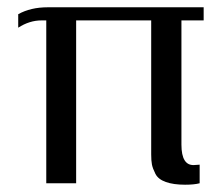

<svg xmlns="http://www.w3.org/2000/svg" viewBox="-20 -503 599 527"><path d="M107 0V-447H94Q61 -447 30 -427V-464Q64 -483 111 -483H539V-447H478V-106Q478 -48 513 -50L528 -51V0Q513 4 488 4Q456 4 435 -3.5Q414 -11 406.5 -26Q399 -41 397 -51.5Q395 -62 395 -79V-447H189V0Z"/></svg>

Font: Tenor Sans
Style: Regular
Weight: 400
Designer: Denis Masharov
Foundry: Denis Masharov
Version: Version 1.1